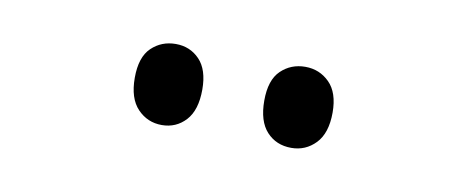

<svg xmlns="http://www.w3.org/2000/svg" viewBox="-28 -786 580 238"><g transform="rotate(10 262.0 -667.0)"><path d="M137 -668Q137 -694 149.5 -706Q162 -718 180 -718Q198 -718 210 -705.5Q222 -693 222 -668Q222 -642 210 -629Q198 -616 180 -616Q162 -616 149.5 -629Q137 -642 137 -668ZM300 -668Q300 -694 312.5 -706Q325 -718 343 -718Q361 -718 373.5 -705.5Q386 -693 386 -668Q386 -642 373.5 -629Q361 -616 343 -616Q324 -616 312 -629Q300 -642 300 -668Z"/></g></svg>

Font: Noto Sans Devanagari ExtraCondensed
Style: Regular
Weight: 400
Width: 2
Designer: Jelle Bosma - Monotype Design Team
Foundry: Monotype Imaging Inc.
Version: Version 2.006